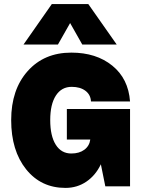

<svg xmlns="http://www.w3.org/2000/svg" viewBox="-20 -920 707 948"><path d="M235.8 -899.9H416L556.2 -700.2H386.2L326.2 -806.2L266.1 -700.2H96.2ZM35.2 -327.1Q35.2 -477.5 116.5 -568.8Q197.8 -660.2 332 -660.2Q455.1 -660.2 534.4 -595.9Q613.8 -531.7 622.1 -418.9H429.2Q427.7 -452.1 401.9 -471.7Q376 -491.2 334 -491.2Q283.7 -491.2 255.9 -448.2Q228 -405.3 228 -327.1Q228 -248.5 255.4 -205.3Q282.7 -162.1 332 -162.1Q371.6 -162.1 396.5 -180.7Q421.4 -199.2 425.8 -231H310.1V-381.8H622.1V0H500L478 -108.9Q452.1 -54.2 406.5 -23.2Q360.8 7.8 303.2 7.8Q182.6 7.8 108.9 -84.2Q35.2 -176.3 35.2 -327.1Z"/></svg>

Font: Overused Grotesk Black
Style: Regular
Weight: 900
Version: Version 0.002